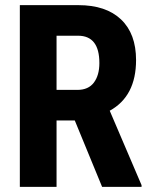

<svg xmlns="http://www.w3.org/2000/svg" viewBox="-20 -731 594 751"><path d="M201.2 -379.4H282.7Q325.7 -379.4 347.2 -408Q368.7 -436.5 368.7 -484.4Q368.7 -591.3 285.2 -591.3H201.2ZM201.2 -259.8V0H57.6V-710.9H286.6Q394.5 -710.9 453.4 -655Q512.2 -599.1 512.2 -496.1Q512.2 -354.5 409.2 -297.9L533.7 -6.8V0H379.4L272.5 -259.8Z"/></svg>

Font: RobotoCondensed-Bold
Style: Bold
Weight: 700
Designer: Google
Version: Version 2.001240; 2014